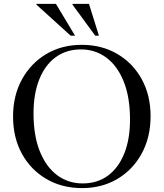

<svg xmlns="http://www.w3.org/2000/svg" viewBox="-20 -955 840 985"><path d="M399.5 -725Q502 -725 581.8 -678.2Q661.5 -631.5 707 -549Q752.5 -466.5 752.5 -359Q752.5 -251 707.2 -167.8Q662 -84.5 582.5 -37.2Q503 10 401 10Q298 10 218 -36.8Q138 -83.5 92.5 -166.2Q47 -249 47 -357Q47 -464.5 92.5 -547.5Q138 -630.5 217.5 -677.8Q297 -725 399.5 -725ZM404 -14Q479.5 -14 533.8 -54Q588 -94 617.5 -167.5Q647 -241 647 -341.5Q647 -456 614.8 -536.5Q582.5 -617 525.8 -659.2Q469 -701.5 395.5 -701.5Q320 -701.5 265.5 -661.5Q211 -621.5 181.5 -547.8Q152 -474 152 -373.5Q152 -259 184.2 -178.8Q216.5 -98.5 273.2 -56.2Q330 -14 404 -14ZM365 -772H342.5L167 -931V-935H267ZM487.5 -772H468.5L352 -931V-935H436.5Z"/></svg>

Font: Newsreader Display
Style: Regular
Weight: 400
Designer: Hugues Gentile
Foundry: Production Type
Version: Version 1.001